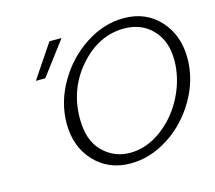

<svg xmlns="http://www.w3.org/2000/svg" viewBox="-103 -839 1100 983"><g transform="rotate(-15 446.5 -347.0)"><path d="M113.3 -517.1 232.9 -694.8H296.9L163.1 -517.1ZM209 -264.2Q209 -377 269.5 -481Q330.1 -585 427.5 -647.9Q524.9 -710.9 628.9 -710.9Q747.1 -710.9 820.1 -630.9Q893.1 -550.8 893.1 -429.2Q893.1 -315.4 832.5 -211.2Q772 -106.9 675 -44.9Q578.1 17.1 474.1 17.1Q357.9 17.1 283.4 -62Q209 -141.1 209 -264.2ZM280.8 -271Q280.8 -155.8 340.8 -95.9Q400.9 -36.1 484.9 -36.1Q573.7 -36.1 653.8 -95.9Q733.9 -155.8 779.8 -248.3Q825.7 -340.8 825.7 -437Q825.7 -538.1 767.8 -598.6Q710 -659.2 617.7 -659.2Q483.9 -659.2 382.3 -544.2Q280.8 -429.2 280.8 -271Z"/></g></svg>

Font: CMU Bright
Style: Oblique
Weight: 500
Italic angle: -12°
Version: Version 0.7.0